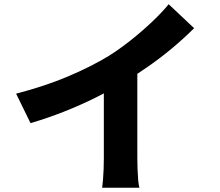

<svg xmlns="http://www.w3.org/2000/svg" viewBox="-20 -838 1040 906"><path d="M56 -396Q191 -431 300 -477Q409 -523 493 -574Q544 -606 597 -648Q650 -690 697.5 -735Q745 -780 776 -818L896 -705Q850 -659 794 -612Q738 -565 677.5 -523Q617 -481 558 -445Q501 -412 430.5 -377Q360 -342 281.5 -311Q203 -280 124 -257ZM470 -503 628 -539V-90Q628 -67 629 -40Q630 -13 632 11Q634 35 638 48H462Q464 35 466 11Q468 -13 469 -40Q470 -67 470 -90Z"/></svg>

Font: Noto Sans TC ExtraBold
Style: Regular
Weight: 800
Designer: Ryoko NISHIZUKA  (kana, bopomofo & ideographs); Paul D. Hunt (Latin, Greek & Cyrillic); Sandoll Communications , Soo-you
Foundry: Adobe
Version: Version 2.004-H2;hotconv 1.0.118;makeotfexe 2.5.65603